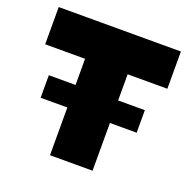

<svg xmlns="http://www.w3.org/2000/svg" viewBox="-125 -823 939 945"><g transform="rotate(20 345.0 -350.0)"><path d="M94 -250V-368H597V-250ZM234 0V-505H25V-700H665V-505H457V0Z"/></g></svg>

Font: REM Medium Black
Style: Regular
Weight: 900
Version: Version 1.005;gftools[0.9.28]